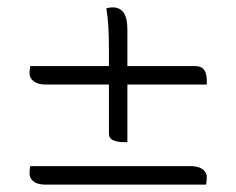

<svg xmlns="http://www.w3.org/2000/svg" viewBox="-20 -600 640 520"><path d="M268 -577Q273 -579 277 -579.5Q281 -580 285 -580Q305 -580 315 -565.5Q325 -551 325 -520Q325 -482 325 -444Q325 -406 325 -367.5Q325 -329 325 -291Q325 -253 325 -215Q323 -215 320 -215Q317 -215 315 -215Q299 -215 287 -220Q275 -225 275 -238Q275 -277 275 -315.5Q275 -354 275 -392.5Q275 -431 275 -470Q275 -501 273.5 -527.5Q272 -554 268 -577ZM62 -421H507Q519 -421 526 -417Q533 -413 536.5 -404Q540 -395 540 -381Q540 -379 540 -376Q540 -373 540 -371H103Q84 -371 72 -379.5Q60 -388 60 -401Q60 -406 60.5 -411.5Q61 -417 62 -421ZM62 -150H497Q510 -150 519.5 -146.5Q529 -143 534.5 -136Q540 -129 540 -120Q540 -116 539.5 -110.5Q539 -105 538 -100H103Q90 -100 80.5 -103.5Q71 -107 65.5 -114Q60 -121 60 -130Q60 -136 60.5 -141Q61 -146 62 -150Z"/></svg>

Font: Recursive Casual Light
Style: Regular
Weight: 300
Version: Version 1.047